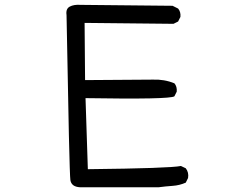

<svg xmlns="http://www.w3.org/2000/svg" viewBox="-20 -790 1040 810"><path d="M317.4 0Q281.2 -2 276.9 -30.3Q272.5 -58.6 260.7 -726.6Q256.8 -752.9 274.4 -762.2Q292 -771.5 319.3 -769.5L708 -765.6L731.4 -753.9Q743.2 -740.2 741.2 -718.8L731.4 -699.2L711.9 -689.5L336.9 -693.4L338.9 -452.1L624 -454.1Q672.9 -456.1 715.8 -438.5Q727.5 -424.8 725.6 -403.3L715.8 -383.8Q698.2 -370.1 340.8 -376L350.6 -76.2Q696.3 -80.1 743.2 -89.8L763.7 -80.1Q777.3 -62.5 773.4 -39.1L763.7 -19.5Q737.3 -7.8 708 -5.9Q678.7 -3.9 649.4 0Z"/></svg>

Font: JasonHandwriting2
Style: Regular
Weight: 400
Version: Version 1.05.10